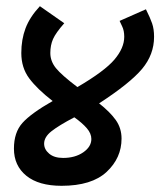

<svg xmlns="http://www.w3.org/2000/svg" viewBox="-20 -600 542 620"><path d="M300 -266.2Q335 -238.8 353.8 -212.5Q372.5 -186.2 372.5 -152.5Q372.5 -90 324.4 -45Q276.2 0 178.8 0Q105 0 65 -32.5Q25 -65 25 -120Q25 -172.5 52.5 -203.1Q80 -233.8 150 -273.8Q100 -312.5 74.4 -346.9Q48.8 -381.2 48.8 -428.8Q48.8 -472.5 62.5 -508.8Q76.2 -545 108.8 -580L187.5 -525Q160 -493.8 151.2 -473.8Q142.5 -453.8 142.5 -428.8Q142.5 -402.5 160.6 -380Q178.8 -357.5 230 -318.8Q317.5 -370 349.4 -407.5Q381.2 -445 381.2 -481.2Q381.2 -501.2 374.4 -515Q367.5 -528.8 366.2 -532.5L451.2 -570Q465 -542.5 471.2 -524.4Q477.5 -506.2 477.5 -481.2Q477.5 -423.8 438.8 -377.5Q400 -331.2 300 -266.2ZM275 -151.2Q275 -168.8 260.6 -185.6Q246.2 -202.5 220 -221.2Q170 -195 146.2 -176.2Q122.5 -157.5 122.5 -136.2Q122.5 -117.5 138.8 -103.8Q155 -90 183.8 -90Q222.5 -90 248.8 -108.1Q275 -126.2 275 -151.2Z"/></svg>

Font: Cambay
Style: Bold Italic
Weight: 700
Italic angle: -11°
Designer: Pooja Saxena
Foundry: Pooja Saxena
Version: Version 1.006;PS 001.006;hotconv 1.0.70;makeotf.lib2.5.58329